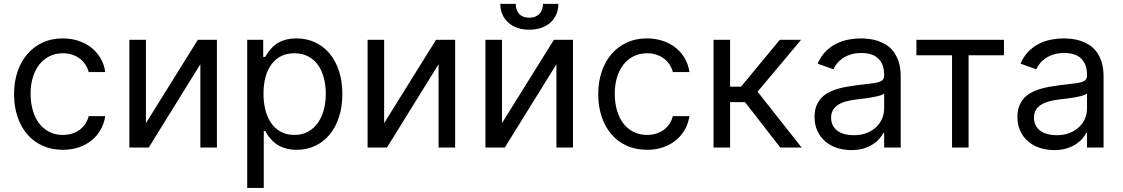

<svg xmlns="http://www.w3.org/2000/svg" viewBox="-20 -747 5683 972"><path d="M298.3 11.4Q240.8 11.4 195 -9.6Q149.1 -30.5 117.2 -68Q85.2 -105.5 68.2 -157.1Q51.1 -208.8 51.1 -269.9Q51.1 -332.4 68.7 -384.2Q86.3 -436.1 118.6 -473.5Q150.9 -511 196.2 -531.8Q241.5 -552.6 296.9 -552.6Q340.2 -552.6 377.3 -540.3Q414.4 -528.1 442.6 -505.7Q470.9 -483.3 489.2 -451.9Q507.5 -420.5 512.8 -382.1H429Q424.4 -400.9 413.7 -418Q403.1 -435 386.5 -448.3Q370 -461.6 348 -469.5Q326 -477.3 298.3 -477.3Q261.7 -477.3 231.5 -462.7Q201.3 -448.2 179.9 -421.3Q158.4 -394.5 146.7 -356.9Q134.9 -319.2 134.9 -272.7Q134.9 -225.5 146.5 -186.8Q158 -148.1 179.3 -120.9Q200.6 -93.8 230.8 -78.8Q261 -63.9 298.3 -63.9Q322.8 -63.9 344.1 -70.5Q365.4 -77.1 382.3 -89.3Q399.1 -101.6 411.2 -119.1Q423.3 -136.7 429 -159.1H512.8Q507.5 -122.9 490.2 -91.8Q473 -60.7 445.5 -37.8Q418 -14.9 380.9 -1.8Q343.8 11.4 298.3 11.4Z M981.5 -545.5H1078.1V0H994.3V-421.9L733 0H634.9V-545.5H718.8V-123.6Z M1231.5 -545.5H1312.5V-458.8H1322.4Q1327.1 -465.9 1333.1 -475.7Q1339.1 -485.4 1347.8 -495.7Q1356.5 -506 1368.3 -516.3Q1380 -526.6 1396 -534.6Q1411.9 -542.6 1432.7 -547.6Q1453.5 -552.6 1480.1 -552.6Q1532 -552.6 1574.8 -532.8Q1617.5 -513.1 1648.3 -476.4Q1679 -439.6 1696 -387.8Q1713.1 -335.9 1713.1 -271.3Q1713.1 -206.3 1696 -154.1Q1679 -101.9 1648.4 -65.2Q1617.9 -28.4 1575.3 -8.5Q1532.7 11.4 1481.5 11.4Q1455.3 11.4 1434.5 6.4Q1413.7 1.4 1397.5 -6.7Q1381.4 -14.9 1369.5 -25Q1357.6 -35.2 1348.5 -45.8Q1339.5 -56.5 1333.3 -66.4Q1327.1 -76.3 1322.4 -83.8H1315.3V204.5H1231.5ZM1313.9 -272.7Q1313.9 -226.6 1324.2 -188Q1334.5 -149.5 1354.2 -122Q1373.9 -94.5 1403.2 -79.2Q1432.5 -63.9 1470.2 -63.9Q1509.6 -63.9 1539.4 -80.3Q1569.2 -96.6 1589.1 -124.8Q1609 -153.1 1619.1 -191.1Q1629.3 -229 1629.3 -272.7Q1629.3 -316.1 1619.3 -353.3Q1609.4 -390.6 1589.7 -418.1Q1570 -445.7 1540.1 -461.5Q1510.3 -477.3 1470.2 -477.3Q1431.8 -477.3 1402.7 -462.5Q1373.6 -447.8 1353.9 -420.8Q1334.2 -393.8 1324 -356.2Q1313.9 -318.5 1313.9 -272.7Z M2187.5 -545.5H2284.1V0H2200.3V-421.9L1938.9 0H1840.9V-545.5H1924.7V-123.6Z M2784.1 -545.5H2880.7V0H2796.9V-421.9L2535.5 0H2437.5V-545.5H2521.3V-123.6ZM2806.8 -727.3Q2806.8 -698.5 2796.5 -674.5Q2786.2 -650.6 2767 -633.2Q2747.9 -615.8 2720.5 -606.2Q2693.2 -596.6 2659.1 -596.6Q2625.7 -596.6 2598.5 -606.2Q2571.4 -615.8 2552.4 -633.2Q2533.4 -650.6 2523.1 -674.5Q2512.8 -698.5 2512.8 -727.3H2590.9Q2590.9 -713.4 2594.6 -700.8Q2598.4 -688.2 2606.4 -678.6Q2614.3 -669 2627.5 -663.4Q2640.6 -657.7 2659.1 -657.7Q2677.9 -657.7 2691.1 -663.4Q2704.2 -669 2712.5 -678.6Q2720.9 -688.2 2724.8 -700.8Q2728.7 -713.4 2728.7 -727.3Z M3255.7 11.4Q3198.2 11.4 3152.3 -9.6Q3106.5 -30.5 3074.6 -68Q3042.6 -105.5 3025.6 -157.1Q3008.5 -208.8 3008.5 -269.9Q3008.5 -332.4 3026.1 -384.2Q3043.7 -436.1 3076 -473.5Q3108.3 -511 3153.6 -531.8Q3198.9 -552.6 3254.3 -552.6Q3297.6 -552.6 3334.7 -540.3Q3371.8 -528.1 3400 -505.7Q3428.3 -483.3 3446.6 -451.9Q3464.8 -420.5 3470.2 -382.1H3386.4Q3381.7 -400.9 3371.1 -418Q3360.4 -435 3343.9 -448.3Q3327.4 -461.6 3305.4 -469.5Q3283.4 -477.3 3255.7 -477.3Q3219.1 -477.3 3188.9 -462.7Q3158.7 -448.2 3137.3 -421.3Q3115.8 -394.5 3104 -356.9Q3092.3 -319.2 3092.3 -272.7Q3092.3 -225.5 3103.9 -186.8Q3115.4 -148.1 3136.7 -120.9Q3158 -93.8 3188.2 -78.8Q3218.4 -63.9 3255.7 -63.9Q3280.2 -63.9 3301.5 -70.5Q3322.8 -77.1 3339.7 -89.3Q3356.5 -101.6 3368.6 -119.1Q3380.7 -136.7 3386.4 -159.1H3470.2Q3464.8 -122.9 3447.6 -91.8Q3430.4 -60.7 3402.9 -37.8Q3375.4 -14.9 3338.2 -1.8Q3301.1 11.4 3255.7 11.4Z M3592.3 -545.5H3676.1V-308.2H3731.5L3927.6 -545.5H4035.5L3815.3 -282.7L4038.4 0H3930.4L3751.4 -230.1H3676.1V0H3592.3Z M4289.8 12.8Q4251.1 12.8 4217 1.6Q4182.9 -9.6 4157.8 -31.1Q4132.8 -52.6 4118.3 -83.8Q4103.7 -115.1 4103.7 -154.8Q4103.7 -186.1 4112.4 -209.2Q4121.1 -232.2 4136.2 -249.1Q4151.3 -266 4171.7 -277.2Q4192.1 -288.4 4215.6 -295.6Q4239 -302.9 4264.6 -307.5Q4290.1 -312.1 4315.3 -315.3Q4352.6 -320.3 4379.3 -323Q4405.9 -325.6 4422.9 -329.9Q4440 -334.2 4448 -342Q4456 -349.8 4456 -365.1V-367.9Q4456 -420.5 4427.4 -449.6Q4398.8 -478.7 4340.9 -478.7Q4311.1 -478.7 4287.6 -471.4Q4264.2 -464.1 4246.8 -452.4Q4229.4 -440.7 4217.7 -426Q4206 -411.2 4198.9 -396.3L4119.3 -424.7Q4135.3 -462 4160 -486.7Q4184.7 -511.4 4214 -525.9Q4243.3 -540.5 4275.2 -546.5Q4307.2 -552.6 4338.1 -552.6Q4355.5 -552.6 4377.1 -550.2Q4398.8 -547.9 4421.2 -541Q4443.5 -534.1 4465 -521Q4486.5 -507.8 4503 -486.3Q4519.5 -464.8 4529.7 -433.8Q4539.8 -402.7 4539.8 -359.4V0H4456V-73.9H4451.7Q4445.3 -60.7 4432.5 -45.5Q4419.7 -30.2 4400 -17.2Q4380.3 -4.3 4353 4.3Q4325.6 12.8 4289.8 12.8ZM4302.6 -62.5Q4339.8 -62.5 4368.4 -74Q4397 -85.6 4416.5 -104.4Q4436.1 -123.2 4446 -147.5Q4456 -171.9 4456 -197.4V-274.1Q4452.4 -269.9 4442.8 -266.2Q4433.2 -262.4 4420.1 -259.4Q4407 -256.4 4391.5 -253.7Q4376.1 -251.1 4361.2 -249.1Q4346.2 -247.2 4333.1 -245.6Q4320 -244 4311.1 -242.9Q4286.6 -239.7 4264.2 -233.8Q4241.8 -228 4224.8 -217.5Q4207.7 -207 4197.6 -190.9Q4187.5 -174.7 4187.5 -150.6Q4187.5 -128.9 4196 -112.4Q4204.5 -95.9 4220 -84.7Q4235.4 -73.5 4256.6 -68Q4277.7 -62.5 4302.6 -62.5Z M4619.3 -545.5H5062.5V-467.3H4883.5V0H4799.7V-467.3H4619.3Z M5316.8 12.8Q5278.1 12.8 5244 1.6Q5209.9 -9.6 5184.8 -31.1Q5159.8 -52.6 5145.2 -83.8Q5130.7 -115.1 5130.7 -154.8Q5130.7 -186.1 5139.4 -209.2Q5148.1 -232.2 5163.2 -249.1Q5178.3 -266 5198.7 -277.2Q5219.1 -288.4 5242.5 -295.6Q5266 -302.9 5291.5 -307.5Q5317.1 -312.1 5342.3 -315.3Q5379.6 -320.3 5406.2 -323Q5432.9 -325.6 5449.9 -329.9Q5467 -334.2 5475 -342Q5483 -349.8 5483 -365.1V-367.9Q5483 -420.5 5454.4 -449.6Q5425.8 -478.7 5367.9 -478.7Q5338.1 -478.7 5314.6 -471.4Q5291.2 -464.1 5273.8 -452.4Q5256.4 -440.7 5244.7 -426Q5233 -411.2 5225.9 -396.3L5146.3 -424.7Q5162.3 -462 5187 -486.7Q5211.6 -511.4 5240.9 -525.9Q5270.2 -540.5 5302.2 -546.5Q5334.2 -552.6 5365.1 -552.6Q5382.5 -552.6 5404.1 -550.2Q5425.8 -547.9 5448.2 -541Q5470.5 -534.1 5492 -521Q5513.5 -507.8 5530 -486.3Q5546.5 -464.8 5556.6 -433.8Q5566.8 -402.7 5566.8 -359.4V0H5483V-73.9H5478.7Q5472.3 -60.7 5459.5 -45.5Q5446.7 -30.2 5427 -17.2Q5407.3 -4.3 5380 4.3Q5352.6 12.8 5316.8 12.8ZM5329.5 -62.5Q5366.8 -62.5 5395.4 -74Q5424 -85.6 5443.5 -104.4Q5463.1 -123.2 5473 -147.5Q5483 -171.9 5483 -197.4V-274.1Q5479.4 -269.9 5469.8 -266.2Q5460.2 -262.4 5447.1 -259.4Q5433.9 -256.4 5418.5 -253.7Q5403.1 -251.1 5388.1 -249.1Q5373.2 -247.2 5360.1 -245.6Q5346.9 -244 5338.1 -242.9Q5313.6 -239.7 5291.2 -233.8Q5268.8 -228 5251.8 -217.5Q5234.7 -207 5224.6 -190.9Q5214.5 -174.7 5214.5 -150.6Q5214.5 -128.9 5223 -112.4Q5231.5 -95.9 5247 -84.7Q5262.4 -73.5 5283.6 -68Q5304.7 -62.5 5329.5 -62.5Z"/></svg>

Font: Fast_Sans-Dotted
Style: Regular
Weight: 400
Version: Version 3.018